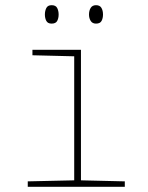

<svg xmlns="http://www.w3.org/2000/svg" viewBox="-20 -720 570 740"><path d="M87 0V-21L266 -25V-503L105 -507V-528H292V-25L461 -21V0ZM350 -629Q336 -629 329.5 -639.5Q323 -650 323 -664Q323 -679 329.5 -689.5Q336 -700 350 -700Q365 -700 371 -689.5Q377 -679 377 -664Q377 -650 371.5 -639.5Q366 -629 350 -629ZM179 -629Q164 -629 158.5 -639.5Q153 -650 153 -664Q153 -678 158.5 -689Q164 -700 179 -700Q195 -700 200.5 -689Q206 -678 206 -664Q206 -650 200.5 -639.5Q195 -629 179 -629Z"/></svg>

Font: Noto Sans Mono Condensed Thin
Style: Regular
Weight: 100
Width: 3
Designer: Monotype Design Team
Foundry: Monotype Imaging Inc.
Version: Version 2.014; ttfautohint (v1.8.4.7-5d5b)